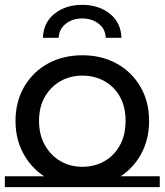

<svg xmlns="http://www.w3.org/2000/svg" viewBox="-22 -763 679 792"><path d="M318 9Q238 9 176 -26Q114 -61 78 -123Q42 -185 42 -264Q42 -344 78 -405.5Q114 -467 176 -501Q238 -535 318 -535Q397 -535 459 -501Q521 -467 557 -405.5Q593 -344 593 -264Q593 -185 557.5 -123Q522 -61 459.5 -26Q397 9 318 9ZM-2 9V-36H637V9ZM318 -75Q369 -75 409.5 -98.5Q450 -122 473 -164.5Q496 -207 496 -264Q496 -322 473 -363.5Q450 -405 409.5 -428Q369 -451 318 -451Q267 -451 227 -428Q187 -405 163 -363.5Q139 -322 139 -264Q139 -207 163 -164.5Q187 -122 227 -98.5Q267 -75 318 -75ZM155 -607Q157 -670 203 -706.5Q249 -743 317 -743Q385 -743 431 -706.5Q477 -670 479 -607H414Q413 -644 384.5 -665.5Q356 -687 317 -687Q278 -687 250 -665.5Q222 -644 220 -607Z"/></svg>

Font: Montserrat Underline Thin Medium
Style: Regular
Weight: 500
Version: Version 9.000